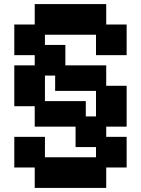

<svg xmlns="http://www.w3.org/2000/svg" viewBox="-20 -720 690 940"><path d="M50 100H150V200H500V100H600V-50H500V-100H600V-300H500V-400H300V-500H200V-550H450V-450H600V-600H500V-700H150V-600H50V-450H150V-400H50V-200H150V-100H350V0H450V50H200V-50H50ZM200 -225V-350H250V-275H450V-150H400V-225Z"/></svg>

Font: LS-VG5000 Bold
Style: Regular
Weight: 400
Designer: Justin Bihan, 2021
Foundry: Justin Bihan, 2021
Version: Version 1.000;Glyphs 3.1.2 (3151)